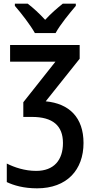

<svg xmlns="http://www.w3.org/2000/svg" viewBox="-20 -786 509 1046"><path d="M393 -766H322C290 -740 260 -715 226 -678C195 -712 160 -744 131 -766H61V-754C96 -714 146 -649 170 -606H283C307 -651 360 -715 393 -754ZM414 -541H35V-450H282L107 -229V-149H154C268 -149 323 -101 323 -7C323 86 274 145 177 145C115 145 59 126 17 105V206C55 224 109 240 182 240C345 240 435 139 435 -7C435 -146 357 -222 229 -234L414 -466Z"/></svg>

Font: Noto Sans UI SemiCondensed Medium
Style: Regular
Weight: 500
Width: 4
Designer: Monotype Design Team
Foundry: Monotype Imaging Inc.
Version: Version 1.901